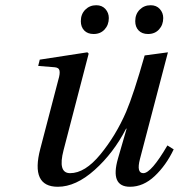

<svg xmlns="http://www.w3.org/2000/svg" viewBox="-20 -702 684 734"><path d="M497 -621Q497 -648 514 -665Q531 -682 556 -682Q578 -682 591 -667.5Q604 -653 604 -633Q604 -607 588 -589.5Q572 -572 546 -572Q523 -572 510 -585.5Q497 -599 497 -621ZM289 -621Q289 -648 306 -665Q323 -682 348 -682Q370 -682 383 -667.5Q396 -653 396 -633Q396 -607 380 -589.5Q364 -572 338 -572Q315 -572 302 -585.5Q289 -599 289 -621ZM126 -450 132 -474 314 -502 319 -497 223 -128Q200 -40 248 -40Q305 -40 364 -112Q423 -184 462 -274Q491 -342 533 -490L622 -502L515 -94Q501 -40 528 -40Q558 -40 620 -146L644 -131Q615 -70 571.5 -29Q528 12 477 12Q400 12 431 -96L464 -210H462Q414 -117 342 -52.5Q270 12 201 12Q96 12 134 -133L203 -397Q210 -420 207.5 -432Q205 -444 188 -445Z"/></svg>

Font: Heuristica
Style: Italic
Weight: 400
Italic angle: -13°
Version: Version 1.0.2